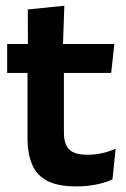

<svg xmlns="http://www.w3.org/2000/svg" viewBox="-20 -640 441 670"><path d="M246 10.5Q183.5 10.5 146.2 -8.2Q109 -27 92.5 -65Q76 -103 76 -158.5V-444.5H203V-177.5Q203 -137.5 221.2 -118.8Q239.5 -100 285.5 -100Q312.5 -100 337.5 -105.8Q362.5 -111.5 383.5 -121L372.5 -14Q347.5 -2.5 315.2 4Q283 10.5 246 10.5ZM5 -385.5V-486.5H379L368 -385.5ZM77.5 -477 77 -607 204.5 -620 199.5 -477Z"/></svg>

Font: Anek Telugu SemiBold
Style: Regular
Weight: 600
Designer: Omkar Bhoir (Telugu), Yesha Goshar (Latin)
Foundry: Ek Type
Version: Version 1.003